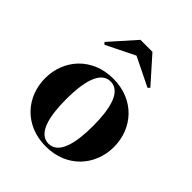

<svg xmlns="http://www.w3.org/2000/svg" viewBox="-198 -828 962 962"><g transform="rotate(45 283.0 -347.0)"><path d="M283.5 -633.5 436.5 -558.5 446.5 -568.5 326.5 -703.5H241.5L121.5 -568.5L131.5 -558.5ZM39.5 -230C39.5 -100 132.5 10 283.5 10C434.5 10 527.5 -100 527.5 -230C527.5 -360 434.5 -470 283.5 -470C132.5 -470 39.5 -360 39.5 -230ZM188.5 -230C188.5 -349 210.5 -450.5 283.5 -450.5C357 -450.5 379 -349 379 -230C379 -111 357 -9.5 283.5 -9.5C210.5 -9.5 188.5 -111 188.5 -230Z"/></g></svg>

Font: Bodoni* 11pt
Style: Bold
Weight: 700
Version: Version 2.3